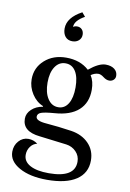

<svg xmlns="http://www.w3.org/2000/svg" viewBox="-115 -915 838 1242"><g transform="rotate(10 304.5 -293.5)"><path d="M322 -847 344 -821Q279 -785 279 -743Q289 -751 305 -751Q325 -751 337 -738Q349 -725 349 -704Q349 -681 332.5 -666Q316 -651 290 -651Q260 -651 243.5 -671Q227 -691 227 -724Q227 -796 322 -847ZM274 -215Q316 -215 339.5 -253.5Q363 -292 363 -360Q363 -428 339.5 -465.5Q316 -503 273 -503Q230 -503 204.5 -464.5Q179 -426 179 -361Q179 -295 205 -255Q231 -215 274 -215ZM219 -98Q296 -92 384 -79Q456 -68 499.5 -23Q543 22 543 88Q543 171 476 215.5Q409 260 284 260Q172 260 102 221Q32 182 32 120Q32 78 58 49Q84 20 121 20Q155 20 182 41Q155 47 138 70.5Q121 94 121 124Q121 168 165 192Q209 216 288 216Q459 216 459 111Q459 72 432.5 45Q406 18 368 13Q301 4 189 -9Q75 -21 75 -105Q75 -140 104 -167Q133 -194 177 -201V-205Q132 -223 103 -268Q74 -313 74 -364Q74 -440 130 -490Q186 -540 271 -540Q363 -540 421 -487Q485 -540 530 -540Q566 -540 587.5 -523.5Q609 -507 609 -479Q609 -463 597.5 -452.5Q586 -442 569 -442Q550 -442 530 -457.5Q510 -473 494 -473Q470 -473 445 -456Q469 -419 469 -363Q469 -278 415 -229Q361 -180 257 -173Q194 -168 171 -159.5Q148 -151 148 -131Q148 -103 219 -98Z"/></g></svg>

Font: Libre Baskerville
Style: Regular
Weight: 400
Designer: Pablo Impallari, Rodrigo Fuenzalida
Foundry: Pablo Impallari, Rodrigo Fuenzalida
Version: Version 1.000